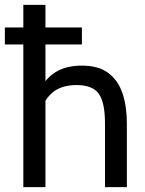

<svg xmlns="http://www.w3.org/2000/svg" viewBox="-36 -770 598 790"><path d="M60 0V-750H151V-413H134Q162.5 -458 202.8 -479Q243 -500 302 -500Q369 -500 409.5 -469.8Q450 -439.5 468 -386Q486 -332.5 486 -262V0H396V-262Q396 -349 370.2 -384.5Q344.5 -420 279 -420Q226 -420 192 -398Q158 -376 136 -328L151 -394V0ZM-16 -587V-657H301V-587Z"/></svg>

Font: Cabin Resolve
Style: Regular-Resolve
Weight: 400
Designer: Pablo Impallari
Foundry: Pablo Impallari. http://www.impallari.com Igino Marini. http://www.ikern.com
Version: Version 3.001